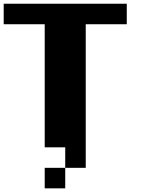

<svg xmlns="http://www.w3.org/2000/svg" viewBox="-20 -798 818 1040"><path d="M333.3 0H222.2V-666.7H0V-777.8H666.7V-666.7H444.4V111.1H333.3ZM333.3 222.2H222.2V111.1H333.3Z"/></svg>

Font: Pixeloid Sans
Style: Bold
Weight: 700
Monospace: yes
Designer: GGBot
Version: 0.3